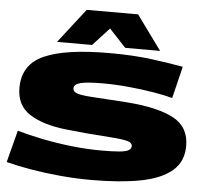

<svg xmlns="http://www.w3.org/2000/svg" viewBox="-61 -1006 1152 1080"><g transform="rotate(5 515.0 -465.5)"><path d="M951 -669 907 -489Q868 -500 803 -511Q738 -522 661.5 -529.5Q585 -537 510 -537Q423 -537 386 -527.5Q349 -518 349 -496Q349 -474 378 -466Q407 -458 473 -454.5Q539 -451 650 -443Q830 -430 919.5 -382Q1009 -334 1009 -227Q1009 -138 947.5 -86Q886 -34 771 -12Q656 10 494 10Q407 10 319 2Q231 -6 152 -19.5Q73 -33 11 -49L58 -230Q124 -211 204 -195Q284 -179 369.5 -169.5Q455 -160 535 -160Q601 -160 638 -163.5Q675 -167 689.5 -176Q704 -185 704 -200Q704 -222 663 -229.5Q622 -237 538 -242Q454 -247 326 -261Q194 -276 120 -324.5Q46 -373 46 -471Q46 -603 166 -656.5Q286 -710 534 -710Q671 -710 776 -696Q881 -682 951 -669ZM234 -747 385 -941H675L816 -747H619L525 -848L432 -747Z"/></g></svg>

Font: Georama Extra Expanded ExtraBold
Style: Regular
Weight: 800
Width: 8
Designer: Jean-Baptiste Levee
Foundry: Production Type
Version: Version 1.000